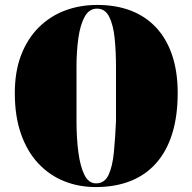

<svg xmlns="http://www.w3.org/2000/svg" viewBox="-20 -743 780 778"><path d="M368 15Q299 15 239.5 -9Q180 -33 135 -81Q90 -129 65 -200.5Q40 -272 40 -366Q40 -453 65.5 -519.5Q91 -586 136.5 -631.5Q182 -677 242.5 -700Q303 -723 374 -723Q450 -723 510 -700Q570 -677 612.5 -631.5Q655 -586 677.5 -519.5Q700 -453 700 -366Q700 -272 677.5 -200.5Q655 -129 612 -81Q569 -33 507.5 -9Q446 15 368 15ZM369 0Q404 0 420 -34.5Q436 -69 441.5 -126.5Q447 -184 450 -252V-472Q450 -535 444.5 -588.5Q439 -642 422.5 -675Q406 -708 373 -708Q341 -708 323 -675Q305 -642 297.5 -588.5Q290 -535 290 -472V-252Q290 -184 297.5 -126.5Q305 -69 322 -34.5Q339 0 369 0Z"/></svg>

Font: Kalnia Thin
Style: Bold
Weight: 700
Version: Version 1.105